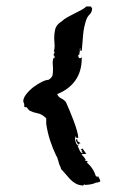

<svg xmlns="http://www.w3.org/2000/svg" viewBox="-20 -554 382 594"><path d="M237 20Q223 19 213.5 13.5Q204 8 196.5 0Q189 -8 182 -16.5Q175 -25 168 -32L169 -33Q163 -44 160.5 -55.5Q158 -67 154 -72Q143 -95 135 -119.5Q127 -144 123 -171V-188Q110 -201 96.5 -203.5Q83 -206 73 -211Q69 -213 66.5 -217Q64 -221 61 -223Q60 -223 59.5 -222.5Q59 -222 58 -222Q57 -222 55 -224V-231Q55 -233 53.5 -236Q52 -239 52 -241Q52 -251 61.5 -263Q71 -275 83.5 -284.5Q96 -294 109 -300.5Q122 -307 130 -307Q141 -314 142.5 -321Q144 -328 144 -341Q144 -346 143.5 -351Q143 -356 143 -362L144 -370L146 -374L144 -375H146Q148 -375 148 -374.5Q148 -374 149 -374Q149 -382 147.5 -381.5Q146 -381 146 -385Q146 -387 147.5 -389Q149 -391 149 -393Q149 -395 146 -395Q148 -398 148.5 -404Q149 -410 149 -412L148 -429Q147 -446 150.5 -462Q154 -478 171 -488Q178 -495 189 -501Q200 -507 211 -512.5Q222 -518 231.5 -523Q241 -528 247 -534H261L265 -528Q265 -517 257.5 -509.5Q250 -502 247 -493Q239 -470 237 -445Q235 -420 233 -397H232Q228 -397 228 -399Q228 -401 228.5 -401.5Q229 -402 229 -404H227V-397Q227 -395 226 -390Q225 -385 225 -384H224Q223 -385 222 -385V-384Q222 -374 227 -374Q232 -374 233 -378V-375Q233 -333 213 -305Q193 -277 157 -263Q160 -254 169.5 -249.5Q179 -245 184 -238Q189 -227 195.5 -211.5Q202 -196 208 -180Q214 -164 218 -150Q222 -136 222 -128V-126Q220 -128 216.5 -128Q213 -128 213 -130Q213 -132 214 -133Q212 -133 212 -131V-130Q212 -121 214.5 -113Q217 -105 225 -103H220Q223 -97 226 -89.5Q229 -82 235 -80V-82Q235 -84 233.5 -85Q232 -86 232 -88H235L229 -93H231Q235 -93 235 -95L247 -78L232 -77Q233 -75 235.5 -72.5Q238 -70 240 -68L245 -60L243 -58Q245 -56 247.5 -56Q250 -56 252 -53L248 -52Q269 -34 277 -8V-9Q278 -9 280 -7L282 -5V-10Q283 -10 286.5 -3.5Q290 3 290 5V8Q288 8 285 9.5Q282 11 280 11H277Q272 14 262 16Q252 18 244 18Q241 18 241 16ZM224 -110V-106Q215 -113 215 -123H219Q219 -116 223 -115Q227 -114 229 -110Z"/></svg>

Font: East Sea Dokdo Cyrillic
Style: Regular
Weight: 400
Version: Version 1.00 July 4, 2018, initial release